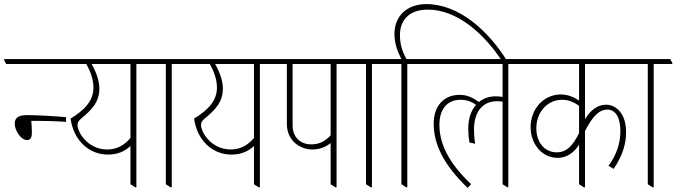

<svg xmlns="http://www.w3.org/2000/svg" viewBox="-39 -911 3308 939"><path d="M-9 -598H268V-603L258 -622H-19V-617ZM93 -226C113 -226 117 -243 117 -264C117 -282 115 -307 114 -320C124 -320 137 -320 145 -320C182 -320 250 -318 284 -315V-338C242 -342 150 -348 92 -348C51 -348 33 -334 33 -307C33 -273 63 -226 93 -226Z M489 -155C536 -155 572 -171 599 -197V-10L622 5H628V-598H719V-603L709 -622H250V-617L260 -598H383C405 -559 418 -521 418 -482C418 -417 372 -371 306 -331C321 -225 395 -155 489 -155ZM361 -246C348 -265 340 -285 340 -300C340 -312 345 -320 358 -331C408 -373 447 -410 447 -478C447 -515 432 -558 409 -598H599V-236C567 -199 532 -180 485 -180C437 -180 392 -202 361 -246Z M795 5H801V-598H892V-603L882 -622H681V-617L691 -598H772V-10Z M1093 -155C1140 -155 1176 -171 1203 -197V-10L1226 5H1232V-598H1323V-603L1313 -622H854V-617L864 -598H987C1009 -559 1022 -521 1022 -482C1022 -417 976 -371 910 -331C925 -225 999 -155 1093 -155ZM965 -246C952 -265 944 -285 944 -300C944 -312 949 -320 962 -331C1012 -373 1051 -410 1051 -478C1051 -515 1036 -558 1013 -598H1203V-236C1171 -199 1136 -180 1089 -180C1041 -180 996 -202 965 -246Z M1489 -180C1523 -180 1552 -191 1578 -211V-10L1601 5H1607V-598H1698V-603L1688 -622H1285V-617L1295 -598H1364V-303C1364 -264 1381 -229 1408 -208C1430 -191 1457 -180 1489 -180ZM1392 -298V-598H1578V-249C1548 -217 1520 -205 1483 -205C1429 -205 1392 -241 1392 -298Z M1774 5H1780V-598H1871V-603L1861 -622H1660V-617L1670 -598H1751V-10Z M1947 5H1953V-598H2044V-603L2034 -622H1949C1928 -659 1917 -695 1917 -740C1917 -817 1967 -864 2053 -864C2196 -864 2327 -748 2416 -613H2441C2350 -760 2206 -891 2046 -891C1951 -891 1890 -832 1890 -745C1890 -701 1904 -661 1924 -622H1833V-617L1843 -598H1924V-10Z M2248 8 2265 -10C2160 -110 2110 -203 2110 -301C2110 -377 2148 -423 2213 -423C2240 -423 2265 -416 2289 -398C2264 -370 2251 -330 2251 -281C2251 -262 2253 -236 2257 -214L2285 -208C2281 -231 2279 -256 2279 -276C2279 -364 2321 -416 2392 -416C2402 -416 2411 -415 2419 -414V-10L2442 5H2447V-598H2538V-603L2528 -622H2006V-617L2016 -598H2419V-437C2407 -439 2396 -440 2386 -440C2353 -440 2325 -430 2303 -412C2269 -437 2242 -447 2208 -447C2131 -447 2082 -392 2082 -306C2082 -202 2134 -102 2248 8Z M2689 -139C2734 -139 2771 -167 2793 -204V-10L2816 5H2822V-270C2860 -345 2893 -375 2931 -375C2972 -375 2995 -336 2995 -270C2995 -211 2978 -157 2937 -100L2962 -85C3005 -148 3023 -207 3023 -265C3023 -299 3016 -329 3002 -352C2985 -381 2957 -399 2925 -399C2886 -399 2850 -375 2822 -328V-598H3075V-603L3066 -622H2500V-617L2510 -598H2793V-419C2764 -439 2734 -449 2704 -449C2621 -449 2556 -380 2556 -289C2556 -244 2572 -205 2600 -176C2623 -153 2653 -139 2689 -139ZM2584 -284C2584 -363 2639 -423 2709 -423C2740 -423 2767 -413 2793 -393V-260C2762 -197 2731 -166 2684 -166C2625 -166 2584 -214 2584 -284Z M3152 5H3158V-598H3249V-603L3239 -622H3038V-617L3048 -598H3129V-10Z"/></svg>

Font: Noto Serif Devanagari ExtraCondensed Thin
Style: Regular
Weight: 100
Width: 2
Designer: Universal Thirst, Indian Type Foundry and the Monotype Design Team
Foundry: Monotype Imaging Inc.
Version: Version 2.004